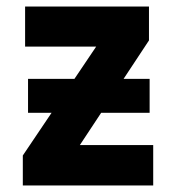

<svg xmlns="http://www.w3.org/2000/svg" viewBox="-20 -569 540 589"><path d="M66 -223V-327H439V-223ZM50 0V-92L275 -426H57V-549H437V-445L225 -124H450V0Z"/></svg>

Font: Noto Sans Mono Condensed Extra
Style: Regular
Weight: 800
Width: 3
Designer: Monotype Design Team
Foundry: Monotype Imaging Inc.
Version: Version 1.900